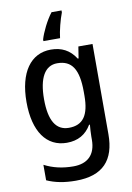

<svg xmlns="http://www.w3.org/2000/svg" viewBox="-106 -831 778 1135"><g transform="rotate(-10 283.0 -263.0)"><path d="M346 -754V-766H286C252 -722 221 -657 209 -616V-606H309C313 -647 331 -716 346 -754ZM243 -549C122 -549 48 -446 48 -268C48 -90 121 10 242 10C309 10 357 -18 389 -72H394C392 -52 390 -18 390 0V18C390 108 341 154 256 154C191 154 134 141 82 114V207C131 229 186 240 256 240C418 240 492 158 492 3V-539H407L396 -469H391C356 -524 307 -549 243 -549ZM266 -463C354 -463 392 -405 392 -270V-247C392 -129 354 -75 269 -75C192 -75 153 -138 153 -267C153 -394 192 -463 266 -463Z"/></g></svg>

Font: Noto Sans Lao SemiCondensed Medium
Style: Regular
Weight: 500
Width: 4
Designer: Monotype Design Team
Foundry: Monotype Imaging Inc.
Version: Version 2.003